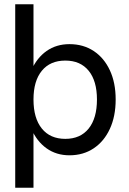

<svg xmlns="http://www.w3.org/2000/svg" viewBox="-20 -720 605 903"><path d="M51.6 -700V163H137.5V-700ZM102 -252Q102 -173.3 127.5 -114.2Q153 -55.1 199 -22.4Q245 10.4 306.7 10.4Q371.7 10.4 420.7 -22.4Q469.6 -55.1 496.8 -114.2Q524 -173.3 524 -252Q524 -330.7 496.8 -389.2Q469.6 -447.7 420.7 -480.1Q371.7 -512.4 306.7 -512.4Q245 -512.4 199 -480.1Q153 -447.7 127.5 -389.2Q102 -330.7 102 -252ZM436 -252Q436 -164.1 397.1 -115.5Q358.1 -66.9 287.2 -66.9Q215.9 -66.9 176.7 -115.5Q137.5 -164.1 137.5 -252Q137.5 -339.2 176.7 -387.1Q215.9 -435.1 287.2 -435.1Q358.1 -435.1 397.1 -387.1Q436 -339.2 436 -252Z"/></svg>

Font: Overused Grotesk Light
Style: Regular
Weight: 300
Designer: RandomMaerks
Version: Version 0.005